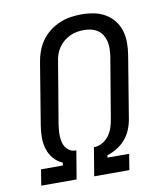

<svg xmlns="http://www.w3.org/2000/svg" viewBox="-83 -813 766 882"><g transform="rotate(-10 300.0 -371.5)"><path d="M38 0 50 -74H152L154 -87Q130 -97 112.5 -117Q95 -137 87 -163Q79 -189 79 -217Q79 -245 84 -274L131 -560Q135 -585 144 -610Q153 -635 169 -657.5Q185 -680 207 -697Q229 -714 254 -724.5Q279 -735 305 -739Q331 -743 356 -743Q385 -743 413.5 -737.5Q442 -732 466 -718Q490 -704 507 -682.5Q524 -661 532 -634.5Q540 -608 540 -578.5Q540 -549 535 -520L488 -234Q484 -209 474.5 -185Q465 -161 448.5 -141Q432 -121 409 -106.5Q386 -92 362 -85L360 -74H461L449 0H285L307 -132H311Q331 -133 349 -144Q367 -155 379 -172Q391 -189 397 -208Q403 -227 406 -246L454 -532Q456 -549 456.5 -566.5Q457 -584 453 -600Q449 -616 440.5 -630Q432 -644 418.5 -653Q405 -662 388.5 -666Q372 -670 355 -670Q338 -670 321.5 -667Q305 -664 289 -656.5Q273 -649 259.5 -637.5Q246 -626 236 -611.5Q226 -597 220.5 -580.5Q215 -564 213 -548L165 -262Q163 -248 162 -234.5Q161 -221 161.5 -207.5Q162 -194 165 -181.5Q168 -169 174.5 -158.5Q181 -148 192 -140.5Q203 -133 216 -132H225L203 0Z"/></g></svg>

Font: Iosevka Curly Slab Extended
Style: Italic
Weight: 400
Width: 7
Italic angle: -9°
Monospace: yes
Designer: Belleve Invis
Foundry: Belleve Invis
Version: Version 11.1.0; ttfautohint (v1.8.3)